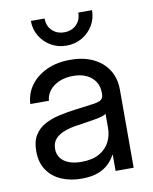

<svg xmlns="http://www.w3.org/2000/svg" viewBox="-83 -791 684 860"><g transform="rotate(-10 259.0 -360.5)"><path d="M218.8 7.8Q167.5 7.8 127 -9.8Q86.4 -27.3 62.7 -62.3Q39.1 -97.2 39.1 -148.4Q39.1 -192.9 56.4 -220.7Q73.7 -248.5 102.8 -264.4Q131.8 -280.3 168.7 -288.6Q205.6 -296.9 244.1 -301.8Q293.5 -308.6 321.8 -312Q350.1 -315.4 362.1 -323.2Q374 -331.1 374 -350.6V-355.5Q374 -383.8 360.6 -405.5Q347.2 -427.2 321.5 -439.7Q295.9 -452.1 259.8 -452.1Q224.1 -452.1 196.5 -440.2Q168.9 -428.2 152.6 -407.7Q136.2 -387.2 134.3 -361.3H49.8Q52.2 -408.7 79.1 -445.6Q106 -482.4 152.3 -503.9Q198.7 -525.4 259.8 -525.4Q319.8 -525.4 364 -504.2Q408.2 -482.9 432.1 -444.8Q456.1 -406.7 456.1 -355.5V0H374V-73.2H372.1Q362.8 -54.7 344.7 -35.9Q326.7 -17.1 296.1 -4.6Q265.6 7.8 218.8 7.8ZM230.5 -66.4Q281.2 -66.4 313 -84.7Q344.7 -103 359.4 -132.3Q374 -161.6 374 -195.3V-259.8Q364.7 -251 324.7 -243.9Q284.7 -236.8 240.2 -230.5Q210.4 -226.6 183.8 -217Q157.2 -207.5 140.6 -190.2Q124 -172.9 124 -143.6Q124 -119.6 137 -102.3Q149.9 -85 173.8 -75.7Q197.8 -66.4 230.5 -66.4ZM255.9 -590.8Q216.8 -590.8 185.3 -609.1Q153.8 -627.4 135.3 -658.4Q116.7 -689.5 116.7 -727.5H179.2Q179.2 -693.8 200.7 -672.6Q222.2 -651.4 255.9 -651.4Q289.6 -651.4 311 -672.6Q332.5 -693.8 332.5 -727.5H395Q395 -689.5 376.5 -658.4Q357.9 -627.4 326.4 -609.1Q294.9 -590.8 255.9 -590.8Z"/></g></svg>

Font: Inter Khmer Looped
Style: Regular
Weight: 400
Designer: Rasmus Andersson, Sovichet Tep
Foundry: Anagata Design
Version: Version 1.000